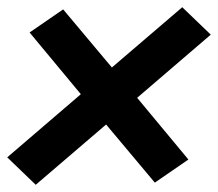

<svg xmlns="http://www.w3.org/2000/svg" viewBox="-52 -606 604 532"><path d="M47 -94 -32 -170 172 -345 30 -516 123 -580 258 -419 453 -586 532 -510 328 -335 470 -164 377 -100 242 -261Z"/></svg>

Font: Iosevka Curly Heavy
Style: Italic
Weight: 900
Italic angle: -9°
Monospace: yes
Designer: Belleve Invis
Foundry: Belleve Invis
Version: Version 22.1.2; ttfautohint (v1.8.4)